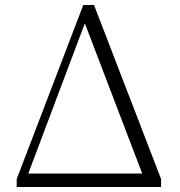

<svg xmlns="http://www.w3.org/2000/svg" viewBox="-20 -750 722 770"><path d="M47 0V-32L314 -730H357L626 -32V0H571L312 -678H329L325 -669L73 0ZM63 0 66 -54H603V0Z"/></svg>

Font: Early Summer Mincho VF
Style: Regular
Weight: 250
Designer: GuiWonder
Version: Version 1.002